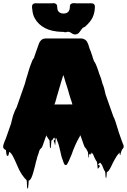

<svg xmlns="http://www.w3.org/2000/svg" viewBox="-20 -941 796 1204"><path d="M749 -43Q752 -37 754.5 -30.5Q757 -24 755 -17Q754 -13 752 -10.5Q750 -8 748 -6L745 -3Q744 -1 743.5 2Q743 5 741 7Q740 10 739.5 13Q739 16 737 19Q736 22 735.5 27.5Q735 33 733 31Q730 28 730 23.5Q730 19 730 15Q726 20 721.5 25.5Q717 31 713 36Q706 47 699 59.5Q692 72 686 84Q682 92 678 101Q674 110 669 118Q663 128 662 129Q661 130 655 136H654Q653 137 650 139Q649 148 648.5 157.5Q648 167 646 176Q645 178 644 174Q643 170 642 168Q641 160 641 151.5Q641 143 639 135Q636 132 633 126Q633 125 632.5 124.5Q632 124 632 124Q629 117 626.5 110.5Q624 104 621 97Q616 87 610 81Q609 80 608.5 80Q608 80 607 79Q606 80 605 81Q604 82 603 83Q594 89 595.5 91Q597 93 601.5 94.5Q606 96 606 100.5Q606 105 595 116Q592 120 592 110.5Q592 101 591 97Q590 91 589.5 84.5Q589 78 587 72Q581 66 578 58Q575 53 572.5 47.5Q570 42 568 37L565 29Q564 26 561.5 23.5Q559 21 557 19Q557 18 557 19Q555 19 544 26Q544 27 545 26Q546 25 557 19L556 18L554 16Q541 29 543 29Q545 29 551 24.5Q557 20 558 18Q559 16 544 26L542 28Q541 27 540 24Q539 21 539 23Q537 29 537 40.5Q537 52 535 47Q533 42 533 31.5Q533 21 531 12Q528 7 525.5 1.5Q523 -4 520 -9Q518 -9 518 -11Q516 -13 513.5 -16Q511 -19 512 -18Q511 -20 510 -22Q509 -24 508 -25Q504 -35 501 -45Q498 -55 494 -65Q493 -67 493 -68Q493 -69 492 -70Q492 -72 490 -76Q490 -78 489 -79Q489 -80 488.5 -82Q488 -84 487 -84Q487 -86 485 -90Q485 -91 485 -91Q485 -91 481 -91Q480 -89 480 -85Q480 -81 476 -79Q474 -74 471 -68.5Q468 -63 465 -58Q458 -45 451.5 -29.5Q445 -14 438 3Q434 15 429.5 27Q425 39 420 49Q416 58 412 67.5Q408 77 403 85Q402 87 399.5 90.5Q397 94 393 94Q389 95 385 91Q381 85 378.5 78Q376 71 374 64Q369 53 365 38Q361 23 358 7Q354 -9 350.5 -24Q347 -39 342 -50L339 -58Q338 -60 337.5 -62Q337 -64 336 -67Q334 -71 333 -74Q332 -75 331 -76.5Q330 -78 330 -76Q328 -66 328 -54.5Q328 -43 326 -32Q325 -28 324 -34.5Q323 -41 322 -44Q315 -58 318 -61Q321 -64 324 -66Q327 -68 319 -79Q318 -79 316 -75Q315 -74 315 -73Q315 -72 314 -71Q312 -68 310 -65.5Q308 -63 305 -61Q303 -59 302 -59Q301 -48 300.5 -36.5Q300 -25 298 -14Q298 -13 296 -12Q294 -11 294 -12Q292 -24 292 -36.5Q292 -49 290 -62Q285 -67 281 -74Q277 -81 274 -85Q265 -103 266 -102.5Q267 -102 269 -96Q271 -89 269 -87Q266 -81 266 -80Q265 -77 264 -74.5Q263 -72 262 -69Q260 -63 258 -57Q256 -51 254 -46L248 -29Q247 -25 245 -21.5Q243 -18 241 -15Q238 -10 233 -7Q231 -5 229 -1L226 6Q224 14 221 23Q218 32 215 40Q215 41 214.5 41.5Q214 42 214 42Q213 49 211 55.5Q209 62 207 69Q206 70 206 72Q206 74 205 76Q202 88 199.5 100.5Q197 113 193 124Q191 134 188 143Q185 152 182 161Q181 165 178.5 169.5Q176 174 174 179L168 187Q165 190 160 192Q159 203 158.5 214.5Q158 226 156 237Q155 239 153 241Q151 243 151 242Q149 228 149 215Q149 202 147 189Q145 187 143.5 185Q142 183 140 182L131 172Q130 170 128.5 168Q127 166 125 164Q121 158 116.5 152Q112 146 109 140Q98 121 90 101.5Q82 82 73 63Q69 55 65 46.5Q61 38 56 30Q55 29 54.5 28Q54 27 53 26Q51 22 48 19Q44 15 42 14Q42 14 41.5 13.5Q41 13 41 12Q40 12 40 11.5Q40 11 39 11Q36 16 35.5 22Q35 28 32 33Q32 37 29 37Q25 38 23.5 30.5Q22 23 22 25Q18 46 19.5 34Q21 22 17 0Q16 -1 15 -1Q14 -1 13 -2Q10 -3 5 -8Q3 -10 1 -14Q-1 -18 0 -26Q1 -32 3 -38Q5 -44 7 -49Q9 -56 11.5 -61.5Q14 -67 15 -68L49 -165Q54 -185 58.5 -203.5Q63 -222 69 -234Q69 -235 69.5 -236Q70 -237 70 -238Q72 -242 73.5 -246Q75 -250 77 -254Q79 -258 81 -261.5Q83 -265 84 -267L136 -416Q141 -434 145.5 -450.5Q150 -467 154 -477Q157 -487 159.5 -496.5Q162 -506 165 -514Q168 -525 172 -534Q183 -567 192 -576L210 -628L224 -667Q227 -678 238 -689Q249 -700 271 -700H486Q498 -700 506 -696Q509 -695 515 -691Q522 -686 526 -679Q530 -672 533 -664Q533 -662 535 -658L538 -648Q539 -646 539.5 -643Q540 -640 541 -638L550 -616Q550 -615 550.5 -614.5Q551 -614 551 -613Q553 -609 553 -606Q556 -599 558.5 -591Q561 -583 563 -575Q564 -573 565 -570Q566 -567 567 -565L569 -558Q575 -552 582.5 -534.5Q590 -517 598 -492L601 -482Q608 -466 613.5 -449Q619 -432 623 -415Q628 -405 633 -387Q638 -369 642 -349L691 -210Q697 -200 703.5 -180.5Q710 -161 717 -137Q719 -132 720.5 -127Q722 -122 723 -117L745 -54Q748 -49 749 -43ZM376 -468Q376 -467 375 -465Q374 -463 374 -461Q372 -454 369.5 -447Q367 -440 365 -432L342 -354Q341 -350 340 -346.5Q339 -343 337 -338Q336 -332 334 -325.5Q332 -319 330 -312Q329 -308 328 -304Q327 -300 325 -296Q324 -295 324 -293.5Q324 -292 323 -290Q323 -290 323 -289.5Q323 -289 322 -289Q322 -288 321.5 -287.5Q321 -287 321 -286H407Q412 -286 417 -286.5Q422 -287 426 -286H434L431 -297Q429 -302 428 -306.5Q427 -311 425 -315L422 -324Q418 -335 414.5 -348.5Q411 -362 407 -375Q406 -376 406 -379L389 -432L383 -453Q383 -453 381.5 -457.5Q380 -462 379 -466Q378 -467 378 -467.5Q378 -468 376 -468ZM575 -901Q575 -842 542 -803Q536 -796 529.5 -789Q523 -782 515 -775Q511 -771 506.5 -770Q502 -769 498 -765Q489 -755 479.5 -741Q470 -727 454 -725Q441 -724 430 -732.5Q419 -741 406 -742Q403 -742 400 -740.5Q397 -739 394 -739Q386 -738 378 -741H369Q303 -743 261 -765.5Q219 -788 199 -825Q197 -828 195.5 -831.5Q194 -835 192 -838Q187 -852 184.5 -865.5Q182 -879 181 -893V-901Q181 -905 182 -908Q182 -910 185 -913Q188 -918 194 -919Q200 -921 207 -920.5Q214 -920 220 -920H299Q306 -920 314.5 -921Q323 -922 330 -917Q338 -912 338 -903Q339 -899 339 -894Q339 -889 340 -884Q343 -870 353.5 -863Q364 -856 378 -856Q402 -856 412 -872Q417 -881 418 -893V-902Q418 -906 419 -908Q421 -913 424 -915Q426 -918 434 -920Q440 -922 447.5 -921Q455 -920 461 -920H532Q538 -920 545 -920.5Q552 -921 558 -920Q561 -920 565 -918Q567 -917 571 -913Q575 -909 575 -901Z"/></svg>

Font: Rubik Wet Paint
Style: Regular
Weight: 400
Designer: Hubert and Fischer, NaN
Foundry: Hubert and Fischer, NaN
Version: Version 2.200